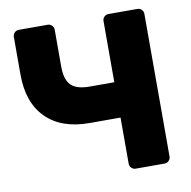

<svg xmlns="http://www.w3.org/2000/svg" viewBox="-79 -778 852 856"><g transform="rotate(-10 347.5 -350.0)"><path d="M329 -396H440V-673Q440 -684 448 -692Q456 -700 467 -700H598Q609 -700 617 -692Q625 -684 625 -673V-27Q625 -16 617 -8Q609 0 598 0H467Q456 0 448 -8Q440 -16 440 -27V-236H300Q173 -236 103.5 -305.5Q34 -375 34 -502V-673Q34 -684 42 -692Q50 -700 61 -700H192Q203 -700 211 -692Q219 -684 219 -673V-507Q219 -447 244 -421.5Q269 -396 329 -396Z"/></g></svg>

Font: Hezaedrus
Style: Bold
Weight: 700
Designer: Hubert & Fischer
Foundry: Hubert & Fischer
Version: Version 1.10;September 3, 2019;FontCreator 11.5.0.2425 64-bi